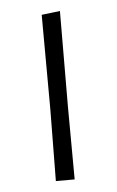

<svg xmlns="http://www.w3.org/2000/svg" viewBox="-41 -488 315 519"><g transform="rotate(-5 116.5 -228.5)"><path d="M90 0 92 -195 91 -451 141 -457 140 -198 141 0Z"/></g></svg>

Font: Alegreya Sans Light
Style: Regular
Weight: 300
Designer: Juan Pablo del Peral
Foundry: Huerta Tipografica
Version: Version 2.007